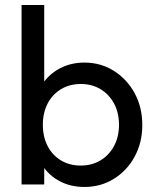

<svg xmlns="http://www.w3.org/2000/svg" viewBox="-20 -734 622 764"><path d="M315.8 10Q261.5 10 218.4 -12.6Q175.2 -35.2 149.2 -75.1Q123.2 -115 120.2 -166.2V-309Q123.2 -360.8 149.8 -400.5Q176.2 -440.2 219.5 -462.6Q262.8 -485 315.8 -485Q381 -485 433.2 -452Q485.5 -419 515.9 -363Q546.2 -307 546.2 -236.5Q546.2 -167 516 -111.1Q485.8 -55.2 433.4 -22.6Q381 10 315.8 10ZM65.8 0V-714H156V-358.5L139.2 -243.8L156 -127.5V0ZM300.8 -75.2Q345.8 -75.2 380 -95.9Q414.2 -116.5 433.9 -153.2Q453.5 -190 453.5 -237.5Q453.5 -285.2 433.9 -321.9Q414.2 -358.5 380.1 -379.1Q346 -399.8 301.5 -399.8Q257 -399.8 222.8 -379.1Q188.5 -358.5 169.5 -321.9Q150.5 -285.2 150.5 -237.2Q150.5 -189.8 169.4 -153.1Q188.2 -116.5 222.4 -95.9Q256.5 -75.2 300.8 -75.2Z"/></svg>

Font: Outfit Thin
Style: Regular
Weight: 100
Designer: Rodrigo Fuenzalida
Foundry: fragTYPE
Version: Version 1.100;gftools[0.9.27]